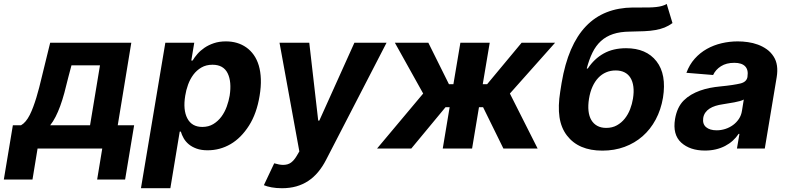

<svg xmlns="http://www.w3.org/2000/svg" viewBox="-73 -766 4066 990"><path d="M-53.3 159.8 -6.7 -120H35.2Q60.7 -134.2 80.6 -173.7Q90.2 -192.8 98.5 -215.4Q106.9 -237.9 114.5 -262.8Q122.2 -287.6 128.9 -314.1Q135.7 -340.6 142 -367.2L185.7 -545.5H604L534.1 -120H618.6L572.1 159.8H427.9L454.2 0H120.7L94.5 159.8ZM391.3 -120 442.5 -429H295.5L279.1 -367.2Q268.8 -323.5 258.7 -286.6Q248.6 -249.6 237.4 -219.1Q226.2 -188.6 213.6 -163.9Q201 -139.2 185.7 -120Z M653.8 204.5 779.5 -545.5H928.6L913.4 -453.8H920.1Q930 -470.5 945.1 -487.9Q960.2 -505.3 981.4 -519.7Q1002.5 -534.1 1029.8 -543.3Q1057.2 -552.6 1091.6 -552.6Q1152.7 -552.6 1196.7 -521.7Q1219.1 -506 1235.6 -482.6Q1252.1 -459.2 1261.4 -428.1Q1270.6 -397 1272 -358Q1273.4 -318.9 1265.6 -272Q1250.7 -180.8 1210.9 -118.3Q1170.1 -54.3 1115.6 -22.7Q1061.1 8.9 997.5 8.9Q964.5 8.9 940.5 0.2Q916.5 -8.5 900.2 -22.2Q883.9 -35.9 874.1 -53.1Q864.3 -70.3 859.4 -87.4H853.7L805.4 204.5ZM892.8 -155.9Q915.8 -111.5 970.2 -111.5Q1002.5 -111.5 1026.8 -126.2Q1051.1 -141 1068.4 -164.2Q1085.6 -187.5 1096.1 -216.3Q1106.5 -245 1111.2 -272.7Q1122.2 -344.5 1100.9 -388.1Q1079.2 -432.2 1022.7 -432.2Q990.1 -432.2 965.6 -418Q941.1 -403.8 924 -380.9Q907 -358 896.7 -329.5Q886.4 -301.1 882.1 -272.7Q870 -199.9 892.8 -155.9Z M1340.9 76Q1368.3 84.2 1386.7 84.2Q1411.9 84.2 1427.9 72.1Q1443.9 60 1457 37.6L1470.5 14.6L1368.3 -545.5H1521.7L1567.8 -144.2H1573.5L1754.3 -545.5H1920.1L1608 58.9Q1589.8 94.1 1567.1 121.3Q1544.4 148.4 1516.5 166.9Q1488.6 185.4 1454.9 195Q1421.2 204.5 1380.7 204.5Q1351.6 204.5 1327.6 200.1Q1303.6 195.7 1287.6 188.9Z M1871.1 0 2109 -283.7 1963.1 -545.5H2135.7L2241.8 -332H2264.9L2300.8 -545.5H2452.1L2416.2 -332H2438.9L2616.5 -545.5H2789.1L2556.1 -283.7L2699.2 0H2522.7L2418 -213.1H2396.7L2361.2 0H2209.9L2245.4 -213.1H2224.1L2047.6 0Z M2815.7 -293.7 2822.8 -338.4Q2839.5 -437.1 2870.9 -509.9Q2902.3 -582.7 2948.5 -630.9Q2994.7 -679 3055.2 -702.8Q3115.8 -726.6 3190.3 -727.3H3234.4Q3256.4 -727.3 3275.4 -727.6Q3294.4 -728 3310.5 -729.8Q3326.7 -731.5 3340.2 -735.3Q3353.7 -739 3364.7 -745.7L3394.5 -647Q3374.6 -632.5 3353.7 -624.1Q3332.7 -615.8 3307 -611.2Q3281.2 -606.5 3249.1 -605.1Q3217 -603.7 3174.7 -603Q3124.6 -602.6 3088.1 -590.4Q3051.5 -578.1 3025.4 -554.2Q2999.3 -530.2 2981.9 -494.7Q2964.5 -459.2 2952.4 -412.6H2957.7Q2991.1 -463.1 3039.8 -490.2Q3088.4 -517.4 3155.2 -517.4Q3259.6 -517.4 3312.1 -449.9Q3364.7 -382.5 3345.5 -262.1Q3334.9 -199.9 3307.9 -149.5Q3280.9 -99.1 3240.4 -63.6Q3199.9 -28.1 3147.4 -8.7Q3094.8 10.7 3033 10.7Q2909.8 10.7 2850.1 -67.5Q2820 -106.9 2811.8 -162.6Q2803.6 -218.4 2815.7 -293.7ZM3052.9 -106.5Q3084.2 -106.5 3108 -119.9Q3131.7 -133.2 3148.6 -154.5Q3165.5 -175.8 3176 -202.8Q3186.4 -229.8 3190.7 -257.1Q3196.4 -292.3 3192.8 -319.2Q3189.3 -346.2 3177.7 -364.9Q3166.2 -383.5 3147 -393.1Q3127.8 -402.7 3101.6 -402.7Q3074.9 -402.7 3052.4 -393.1Q3029.8 -383.5 3012.1 -364.9Q2994.3 -346.2 2982.1 -319.2Q2969.8 -292.3 2964.1 -257.1Q2958.5 -222.3 2961.5 -194.4Q2964.5 -166.5 2976 -147Q2987.6 -127.5 3006.9 -117Q3026.3 -106.5 3052.9 -106.5Z M3407.7 -152.3Q3418 -213.4 3452.4 -247.9Q3469.5 -264.9 3490.9 -277.5Q3512.4 -290.1 3536.8 -298.8Q3561.1 -307.5 3587.4 -312.7Q3613.6 -317.8 3640.6 -320.3Q3677.2 -323.9 3702.8 -327.8Q3728.3 -331.7 3744.7 -335.6Q3776.6 -343.4 3781.2 -369.3V-371.4Q3786.6 -405.9 3769.2 -424Q3751.8 -442.1 3713.1 -442.1Q3672.2 -442.1 3644.5 -424.5Q3616.8 -407 3604 -379.3L3466.3 -390.6Q3481.9 -432.9 3509.2 -463.4Q3536.6 -494 3571.7 -513.7Q3606.9 -533.4 3647.7 -543Q3688.6 -552.6 3731.2 -552.6Q3756.7 -552.6 3783.4 -548.8Q3810 -545.1 3834.7 -536Q3859.4 -527 3880.7 -511.9Q3902 -496.8 3916.5 -473.7Q3942.5 -432.9 3931.8 -367.9L3870.4 0H3726.9L3739.7 -75.6H3735.4Q3722.7 -56.5 3705.3 -40.7Q3687.9 -24.9 3666 -13.5Q3644.2 -2.1 3618.1 4.1Q3592 10.3 3561.8 10.3Q3484.7 10.3 3439.3 -30.9Q3394.5 -72.1 3407.7 -152.3ZM3622.5 -94.1Q3645.2 -94.1 3667.1 -101.2Q3688.9 -108.3 3706.7 -121.3Q3724.4 -134.2 3736.9 -152.9Q3749.3 -171.5 3752.8 -195L3762.1 -252.8Q3755.3 -248.6 3742 -244.9Q3728.7 -241.1 3713.1 -238.3Q3697.4 -235.4 3681.6 -233Q3665.8 -230.5 3653.8 -228.3Q3633.5 -225.5 3616.1 -220Q3598.7 -214.5 3585.6 -206Q3572.4 -197.4 3563.9 -185.4Q3555.4 -173.3 3552.9 -157.3Q3548.7 -126.4 3567.8 -110.3Q3587 -94.1 3622.5 -94.1Z"/></svg>

Font: Inter P
Style: Bold Italic
Weight: 700
Italic angle: 9.39999°
Designer: Rasmus Andersson
Foundry: rsms
Version: Version 3.018;git-588b23468